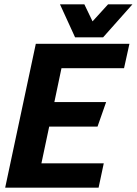

<svg xmlns="http://www.w3.org/2000/svg" viewBox="-20 -870 634 890"><path d="M146 -667H580L555 -554H265L232 -397H472L432 -283H208L172 -113H461L437 0H4ZM594 -850 458 -697H328L258 -850H371L409 -771L481 -850Z"/></svg>

Font: Epunda Sans
Style: Bold Italic
Weight: 700
Italic angle: -12.0243°
Designer: Simon Atzbach
Foundry: typofactur
Version: Version 2.204; ttfautohint (v1.8.4.7-5d5b)